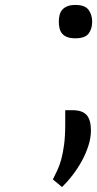

<svg xmlns="http://www.w3.org/2000/svg" viewBox="-20 -569 393 777"><path d="M194 157Q203 139 212 120Q221 101 228 75.5Q235 50 239.5 15.5Q244 -19 244 -68V-123H275Q313 -123 330.5 -103.5Q348 -84 348 -41Q348 -11 337.5 21.5Q327 54 310 84.5Q293 115 272 142Q251 169 231 188ZM218 -481Q218 -495 221 -507.5Q224 -520 231.5 -529Q239 -538 252 -543.5Q265 -549 285 -549Q324 -549 338.5 -529Q353 -509 353 -481Q353 -452 338.5 -433Q324 -414 285 -414Q265 -414 252 -419Q239 -424 231.5 -433Q224 -442 221 -454.5Q218 -467 218 -481Z"/></svg>

Font: Warnes
Style: Regular
Weight: 400
Designer: Eduardo Rodriguez Tunni
Foundry: Eduardo Rodriguez Tunni
Version: Version 1.001